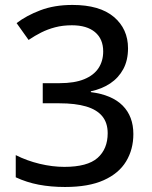

<svg xmlns="http://www.w3.org/2000/svg" viewBox="-20 -744 612 774"><path d="M496.1 -549.3Q496.1 -501 477.1 -465.6Q458 -430.2 424.3 -407.7Q390.6 -385.3 346.2 -376V-372.6Q431.2 -361.8 474.4 -318.4Q517.6 -274.9 517.6 -203.6Q517.6 -141.6 488.3 -93.3Q459 -44.9 398.2 -17.6Q337.4 9.8 242.2 9.8Q185.1 9.8 136.2 0.5Q87.4 -8.8 43.5 -29.3V-118.7Q87.9 -96.2 139.6 -83.7Q191.4 -71.3 239.3 -71.3Q332.5 -71.3 373.3 -107.4Q414.1 -143.6 414.1 -207Q414.1 -249 392.1 -275.6Q370.1 -302.2 326.9 -314.9Q283.7 -327.6 219.2 -327.6H152.3V-408.7H220.2Q280.3 -408.7 319.1 -424.6Q357.9 -440.4 377 -469.2Q396 -498 396 -536.6Q396 -586.9 363 -614.5Q330.1 -642.1 270 -642.1Q232.9 -642.1 202.4 -634Q171.9 -626 145.8 -612.8Q119.6 -599.6 95.2 -583L46.9 -650.9Q86.4 -681.2 142.8 -702.6Q199.2 -724.1 272 -724.1Q381.8 -724.1 439 -675.8Q496.1 -627.4 496.1 -549.3Z"/></svg>

Font: Open Sans Medium
Style: Regular
Weight: 500
Designer: Monotype Design Team
Foundry: Monotype Imaging Inc.
Version: Version 3.000